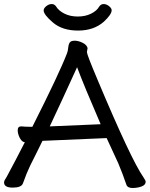

<svg xmlns="http://www.w3.org/2000/svg" viewBox="-27 -919 744 954"><path d="M527.8 -868.2Q527.8 -847.2 488.8 -811Q439 -767.1 361.1 -767.1Q283.2 -767.1 236.6 -806.6Q189.9 -846.2 189.9 -867.2Q189.9 -877.9 202.9 -888.4Q215.8 -898.9 230 -898.9Q244.1 -898.9 252 -886.2Q265.1 -865.2 293.5 -851.1Q321.8 -836.9 359.4 -836.9Q397 -836.9 425.5 -851.1Q454.1 -865.2 465.8 -886.2Q474.1 -898.9 488 -898.9Q502 -898.9 514.9 -888.4Q527.8 -877.9 527.8 -868.2ZM408.2 -680.2 404.8 -660.2Q404.8 -647.9 458 -522Q624 -127 685.1 -39.1Q696.8 -22 696.8 -16.1Q696.8 0 676.3 7.6Q655.8 15.1 631.3 15.1Q606.9 15.1 601.1 -1Q582 -57.1 561 -106.9L502.9 -232.9L184.1 -219.2Q168.9 -188 152.8 -155.8L123 -96.2Q105 -59.1 86.9 -7.8Q79.1 13.2 36.1 13.2Q-6.8 13.2 -6.8 -12.2Q-6.8 -20 -2.4 -26.1Q2 -32.2 5.9 -39.6Q9.8 -46.9 19.3 -64.9Q28.8 -83 48.3 -119.4Q67.9 -155.8 96.2 -211.9H99.1Q83 -211.9 72 -232.4Q61 -252.9 61 -272Q61 -291 78.1 -291H80.1Q98.1 -289.1 119.1 -289.1H133.8Q268.1 -555.2 306.2 -654.8Q310.1 -664.1 312 -682.6Q314 -701.2 320.6 -709Q327.1 -716.8 344.5 -716.8Q361.8 -716.8 382.8 -706.8Q403.8 -696.8 408.2 -680.2ZM473.1 -301.8Q391.1 -491.2 356 -585Q277.8 -413.1 220.2 -291Z"/></svg>

Font: LXGW WenKai Screen
Style: Regular
Weight: 400
Designer: LXGW / Fontworks Inc.
Foundry: LXGW / Fontworks Inc.
Version: Version 1.510;January 18,2025